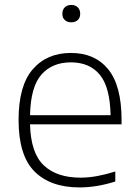

<svg xmlns="http://www.w3.org/2000/svg" viewBox="-20 -768 572 796"><path d="M309.5 9Q189 9 123 -57.2Q57 -123.5 57 -270.5Q57 -413 115.8 -480.8Q174.5 -548.5 274 -548.5Q373.5 -548.5 428.8 -480.5Q484 -412.5 484 -270V-252.5H104.5Q107.5 -133.5 161.5 -82.5Q215.5 -31.5 313.5 -31.5Q347 -31.5 382.5 -38Q418 -44.5 458 -57V-15.5Q381 9 309.5 9ZM274 -509.5Q196.5 -509.5 151.8 -458.8Q107 -408 104.5 -290.5H438.5Q436 -407.5 393.5 -458.5Q351 -509.5 274 -509.5ZM275.5 -675.5Q258.5 -675.5 248.5 -685Q238.5 -694.5 238.5 -711Q238.5 -727.5 248.5 -737.5Q258.5 -747.5 275.5 -747.5Q292.5 -747.5 302.5 -737.5Q312.5 -727.5 312.5 -711Q312.5 -694.5 302.5 -685Q292.5 -675.5 275.5 -675.5Z"/></svg>

Font: Encode Sans SmExp XLt
Style: Regular
Weight: 200
Width: 6
Designer: Multiple Designers
Foundry: Impallari Type
Version: Version 3.002; ttfautohint (v1.8.3) -l 8 -r 50 -G 200 -x 14 